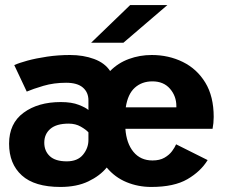

<svg xmlns="http://www.w3.org/2000/svg" viewBox="-20 -730 890 761"><path d="M219.5 11Q117 11 66.5 -34.8Q16 -80.5 16 -160.5Q16 -241 73.5 -283.2Q131 -325.5 221 -325.5Q264.5 -325.5 292.8 -314.2Q321 -303 330.5 -294V-332.5Q330.5 -364 308.5 -383Q286.5 -402 242 -402Q193.5 -402 152 -389.8Q110.5 -377.5 86 -367L36.5 -472Q55 -480.5 89 -489.8Q123 -499 166.8 -505.5Q210.5 -512 257.5 -512Q310.5 -512 353 -496.2Q395.5 -480.5 416.5 -448.5Q448 -480.5 490.8 -496.2Q533.5 -512 581.5 -512Q648.5 -512 704.5 -484.5Q760.5 -457 793.8 -402.5Q827 -348 827 -266.5Q827 -255 825.8 -242.2Q824.5 -229.5 822.5 -219.5H477Q481 -162 509 -128Q537 -94 584.5 -94Q613 -94 632 -105Q651 -116 662 -131Q673 -146 678 -158L803 -95.5Q775.5 -50.5 722.8 -19.8Q670 11 579.5 11Q527.5 11 481.5 -8Q435.5 -27 403 -66Q376 -33 330 -11Q284 11 219.5 11ZM478.5 -304.5H679V-309.5Q679 -349 653.8 -378.2Q628.5 -407.5 584 -407.5Q542.5 -407.5 514.5 -382.5Q486.5 -357.5 478.5 -304.5ZM244.5 -90.5Q287.5 -90.5 309 -116.8Q330.5 -143 330.5 -175V-205.5Q320.5 -216.5 300 -228.2Q279.5 -240 252 -240Q203.5 -240 179.5 -219.2Q155.5 -198.5 155.5 -164.5Q155.5 -131.5 177.5 -111Q199.5 -90.5 244.5 -90.5ZM469 -560.5H341L496 -710H643.5Z"/></svg>

Font: Trispace SemiBold
Style: Regular
Weight: 600
Designer: Tyler Finck
Foundry: Etcetera Type Company
Version: Version 1.210; ttfautohint (v1.8.3)